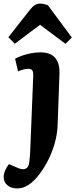

<svg xmlns="http://www.w3.org/2000/svg" viewBox="-71 -820 420 1069"><path d="M250 -127Q248 -69 231.5 -14.5Q215 40 189.3 86.7Q163.5 133.5 133 169Q120.5 183.5 104 197.5Q87.5 211.5 67.5 220.2Q47.5 229 24.5 229Q-10 229 -30.3 211Q-50.5 193 -50.5 166.5Q-50.5 148.5 -42.3 129.2Q-34 110 -21.5 94L29.5 115.5Q47.5 123 60.7 122Q74 121 82 111Q90 101 92 82.5Q95 59 96.5 33.5Q98 8 99 -23L114 -396Q115 -418.5 109 -427.7Q103 -437 89 -437Q77 -437 63.2 -434Q49.5 -431 29.5 -423L13 -493Q26 -500.5 48.2 -508.8Q70.5 -517 98.5 -522.8Q126.5 -528.5 155 -528.5Q211 -528.5 237 -496.8Q263 -465 260 -406ZM329 -611 293.5 -576 152 -682 11.5 -576.5 -24.5 -612.5 96 -766Q110 -784 123.5 -792Q137 -800 150.5 -800Q163 -800 174 -797.5Q185 -795 196 -790.5Z"/></svg>

Font: Literata
Style: Italic
Weight: 400
Italic angle: -2°
Designer: Latin by Veronika Burian and Jose Scaglione. Greek by Irene Vlachou. Cyrillic by Vera Evstafieva
Foundry: TypeTogether
Version: Version 3.103;gftools[0.9.29]